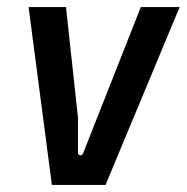

<svg xmlns="http://www.w3.org/2000/svg" viewBox="-20 -524 529 544"><path d="M127 0 61 -504H167L201 -190V-91Q201 -85 207 -84Q213 -83 216 -91L379 -504H489L279 0Z"/></svg>

Font: Finlandica Medium
Style: Italic
Weight: 500
Italic angle: -8°
Designer: Niklas Ekholm, Juho Hiilivirta, Jaakko Suomalainen
Foundry: Helsinki Type Studio
Version: Version 1.063